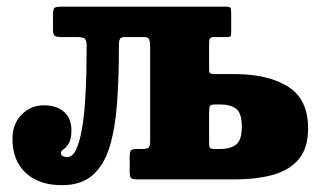

<svg xmlns="http://www.w3.org/2000/svg" viewBox="-20 -540 948 578"><path d="M17.5 -122.5Q17.5 -167 45.2 -195Q73 -223 112 -223Q150.5 -223 172.8 -203.2Q195 -183.5 195 -148Q195 -121 187.2 -108.5Q179.5 -96 171.5 -90.8Q163.5 -85.5 163.5 -80Q163.5 -72 169.8 -69.5Q176 -67 182 -67Q198.5 -67 209.2 -90Q220 -113 226.5 -150.8Q233 -188.5 236 -233Q239 -277.5 240 -321.2Q241 -365 241 -399.5Q241 -419 235.2 -423.8Q229.5 -428.5 210.5 -428.5H166.5Q150 -428.5 144.8 -432Q139.5 -435.5 139.5 -452.5V-493.5Q139.5 -511 143.2 -515.5Q147 -520 164.5 -520H658Q671 -520 673.5 -516.8Q676 -513.5 676 -500V-446.5Q676 -434.5 674.5 -431.5Q673 -428.5 662 -428.5H627Q616 -428.5 612.8 -425.2Q609.5 -422 609.5 -409.5V-331.5Q609.5 -321.5 612.8 -319.2Q616 -317 626.5 -317H686Q786.5 -317 847 -279.2Q907.5 -241.5 907.5 -153.5Q907.5 -95 880 -61.5Q852.5 -28 802.8 -14Q753 0 686 0H394Q379.5 0 375 -3.5Q370.5 -7 370.5 -22.5V-71Q370.5 -84.5 375.2 -88Q380 -91.5 392 -91.5H407.5Q421 -91.5 426.5 -95Q432 -98.5 432 -116V-400.5Q432 -414.5 429.2 -421.5Q426.5 -428.5 412.5 -428.5H357.5Q344.5 -428.5 341.2 -423Q338 -417.5 338 -403.5Q338 -308.5 332.5 -231Q327 -153.5 310 -98Q293 -42.5 258.5 -12.5Q224 17.5 166.5 17.5Q97.5 17.5 57.5 -19.5Q17.5 -56.5 17.5 -122.5ZM644 -91.5Q673.5 -91.5 690.8 -104.8Q708 -118 708 -158.5Q708 -199.5 690.8 -212.5Q673.5 -225.5 644 -225.5H627Q615 -225.5 612.2 -221.2Q609.5 -217 609.5 -200.5V-111Q609.5 -98.5 612 -95Q614.5 -91.5 625 -91.5Z"/></svg>

Font: Besley* Narrow Heavy
Style: Regular
Weight: 800
Width: 4
Designer: Owen Earl
Foundry: indestructible type*
Version: Version 3.000; ttfautohint (v1.8.3)